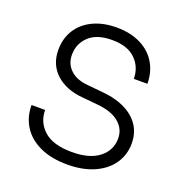

<svg xmlns="http://www.w3.org/2000/svg" viewBox="-136 -871 968 1009"><g transform="rotate(20 348.5 -366.0)"><path d="M65 -213H141Q141 -144 192 -98.5Q243 -53 348 -53Q447 -53 500 -95Q553 -137 553 -203Q553 -257 510.5 -292Q468 -327 387 -334L303 -342Q209 -350 153.5 -401Q98 -452 98 -534Q98 -597 128 -645.5Q158 -694 214.5 -721.5Q271 -749 347 -749Q424 -749 481 -721Q538 -693 568.5 -642Q599 -591 599 -526H523Q523 -591 478.5 -635Q434 -679 347 -679Q262 -679 218 -637.5Q174 -596 174 -534Q174 -483 209.5 -450Q245 -417 310 -412L394 -404Q504 -394 566.5 -341Q629 -288 629 -203Q629 -139 594.5 -89Q560 -39 496.5 -11Q433 17 348 17Q258 17 194.5 -12.5Q131 -42 98 -94Q65 -146 65 -213Z"/></g></svg>

Font: Sora-SIA Light
Style: Regular
Weight: 300
Designer: Jonathan Barnbrook, Julián Moncada
Foundry: Barnbrook Fonts
Version: Version 2.000